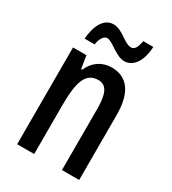

<svg xmlns="http://www.w3.org/2000/svg" viewBox="-180 -925 831 928"><g transform="rotate(30 235.5 -461.0)"><path d="M91 -698H147C152 -733 168 -755 185 -755C216 -755 263 -699 311 -699C358 -699 395 -745 399 -829H343C337 -796 327 -773 307 -773C268 -773 230 -828 179 -828C119 -828 96 -760 91 -698ZM275 -643C224 -643 179 -615 156 -562H150L139 -633H64V-93H159V-368C159 -503 184 -558 250 -558C297 -558 314 -516 314 -434V-93H410V-456C410 -581 362 -643 275 -643Z"/></g></svg>

Font: Noto Sans Kannada UI ExtraCondensed Medium
Style: Regular
Weight: 500
Width: 2
Designer: Jelle Bosma - Monotype Design Team
Foundry: Monotype Imaging Inc.
Version: Version 2.005